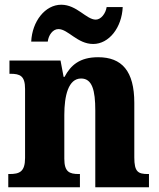

<svg xmlns="http://www.w3.org/2000/svg" viewBox="-20 -792 673 812"><path d="M374 -606C441 -606 495 -675 499 -762H431C427 -735 407 -709 385 -709C345 -709 305 -772 239 -772C171 -772 116 -702 112 -616H182C185 -643 203 -669 227 -669C268 -669 307 -606 374 -606ZM15 0H318V-56H314C273 -56 252 -65 252 -121V-306C252 -387 269 -460 323 -460C370 -460 383 -410 383 -325V0H610V-56H606C564 -56 548 -65 548 -126V-357C548 -492 495 -550 395 -550C317 -550 279 -516 253 -467H249L236 -536H20V-480H24C65 -480 86 -471 86 -416V-124C86 -65 62 -56 20 -56H15Z"/></svg>

Font: Noto Serif Hebrew SemiCondensed ExtraBold
Style: Regular
Weight: 800
Width: 4
Designer: Monotype Design Team
Foundry: Monotype Imaging Inc.
Version: Version 2.004